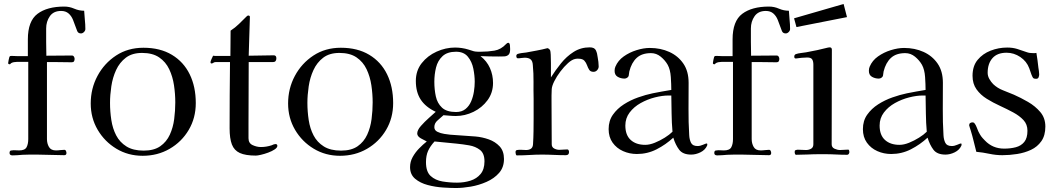

<svg xmlns="http://www.w3.org/2000/svg" viewBox="-20 -779 5306 965"><path d="M409 -633Q409 -625 402 -618Q395 -611 387 -611Q373 -611 368 -623Q363 -637 357.5 -651Q352 -665 347 -679Q339 -699 324.5 -711.5Q310 -724 287 -724Q249 -724 230.5 -697.5Q212 -671 212 -636Q212 -602 212 -568Q212 -534 213 -499Q245 -499 277 -499.5Q309 -500 341 -500Q348 -500 351.5 -494.5Q355 -489 355 -483Q355 -476 352 -471Q349 -466 341 -466Q321 -466 301 -466.5Q281 -467 261 -467H216V-80Q216 -58 226 -40.5Q236 -23 261 -23Q272 -23 282.5 -24.5Q293 -26 303 -26Q309 -26 311.5 -20.5Q314 -15 314 -10Q314 1 303 1Q269 1 234.5 -0.5Q200 -2 166 -2Q147 -2 129 -2Q111 -2 93 -1Q80 0 68 1Q56 2 43 2Q28 2 28 -10Q28 -21 35 -22.5Q42 -24 49 -24Q56 -24 62.5 -23.5Q69 -23 76 -23Q105 -23 113.5 -39Q122 -55 122 -80V-468H65Q58 -468 49.5 -466.5Q41 -465 35 -461Q34 -460 32.5 -458Q31 -456 29 -456Q21 -456 21 -462Q21 -464 23.5 -477.5Q26 -491 27 -492Q29 -497 32 -497.5Q35 -498 39 -498Q46 -498 52 -497.5Q58 -497 65 -497H120Q120 -518 120 -539Q120 -560 120 -581Q120 -673 168.5 -709.5Q217 -746 303 -746Q329 -746 353 -735.5Q377 -725 403 -725Q404 -702 406.5 -679Q409 -656 409 -633Z M861 -264Q861 -307 854.5 -350.5Q848 -394 830.5 -431Q813 -468 780 -490.5Q747 -513 694 -513Q644 -513 612.5 -489Q581 -465 563.5 -427Q546 -389 539.5 -345Q533 -301 533 -262Q533 -219 539.5 -176Q546 -133 564 -98.5Q582 -64 615.5 -43Q649 -22 702 -22Q754 -22 785.5 -44Q817 -66 833.5 -102Q850 -138 855.5 -180.5Q861 -223 861 -264ZM964 -261Q964 -186 928.5 -126Q893 -66 832.5 -31Q772 4 697 4Q624 4 565 -31.5Q506 -67 471 -126.5Q436 -186 436 -259Q436 -334 470 -397.5Q504 -461 563.5 -500Q623 -539 701 -539Q785 -539 844 -503.5Q903 -468 933.5 -405.5Q964 -343 964 -261Z M1374 -46Q1374 -37 1360.5 -28Q1347 -19 1328 -12Q1309 -5 1291.5 -1Q1274 3 1266 3Q1214 3 1185.5 -10Q1157 -23 1145.5 -53Q1134 -83 1134 -134Q1134 -217 1134.5 -300.5Q1135 -384 1136 -467H1064Q1057 -467 1052.5 -463.5Q1048 -460 1043 -460Q1038 -460 1038 -467Q1038 -471 1043.5 -483Q1049 -495 1051 -499Q1054 -498 1060 -498H1138L1139 -625Q1162 -640 1181 -658.5Q1200 -677 1219 -696Q1221 -698 1223 -699.5Q1225 -701 1227 -701Q1236 -701 1236 -694L1230 -499Q1262 -499 1293.5 -500Q1325 -501 1356 -501Q1369 -501 1369 -486Q1369 -467 1352 -467H1230Q1230 -391 1229.5 -314.5Q1229 -238 1229 -161V-84Q1229 -59 1250 -49.5Q1271 -40 1291 -40Q1319 -40 1346 -49Q1349 -51 1355 -53Q1361 -55 1364 -55Q1374 -55 1374 -46Z M1853 -264Q1853 -307 1846.5 -350.5Q1840 -394 1822.5 -431Q1805 -468 1772 -490.5Q1739 -513 1686 -513Q1636 -513 1604.5 -489Q1573 -465 1555.5 -427Q1538 -389 1531.5 -345Q1525 -301 1525 -262Q1525 -219 1531.5 -176Q1538 -133 1556 -98.5Q1574 -64 1607.5 -43Q1641 -22 1694 -22Q1746 -22 1777.5 -44Q1809 -66 1825.5 -102Q1842 -138 1847.5 -180.5Q1853 -223 1853 -264ZM1956 -261Q1956 -186 1920.5 -126Q1885 -66 1824.5 -31Q1764 4 1689 4Q1616 4 1557 -31.5Q1498 -67 1463 -126.5Q1428 -186 1428 -259Q1428 -334 1462 -397.5Q1496 -461 1555.5 -500Q1615 -539 1693 -539Q1777 -539 1836 -503.5Q1895 -468 1925.5 -405.5Q1956 -343 1956 -261Z M2415 32Q2415 -8 2392.5 -25.5Q2370 -43 2338 -48.5Q2306 -54 2276 -57L2164 -68Q2142 -44 2131.5 -20.5Q2121 3 2121 36Q2121 84 2144.5 105.5Q2168 127 2204 133Q2240 139 2277 139Q2313 139 2344.5 129Q2376 119 2395.5 95.5Q2415 72 2415 32ZM2366 -368Q2366 -399 2359 -434Q2352 -469 2331.5 -494Q2311 -519 2272 -519Q2228 -519 2204 -496.5Q2180 -474 2171.5 -439.5Q2163 -405 2163 -368Q2163 -329 2170.5 -294.5Q2178 -260 2201.5 -238Q2225 -216 2272 -216Q2301 -216 2319.5 -231Q2338 -246 2348 -269.5Q2358 -293 2362 -319Q2366 -345 2366 -368ZM2544 -532Q2544 -511 2535.5 -503.5Q2527 -496 2513.5 -495.5Q2500 -495 2485 -495Q2463 -495 2440.5 -495.5Q2418 -496 2395 -497Q2427 -472 2442.5 -437Q2458 -402 2458 -362Q2458 -313 2430.5 -275.5Q2403 -238 2360 -217Q2317 -196 2271 -196Q2255 -196 2240 -197.5Q2225 -199 2209 -200Q2196 -188 2179.5 -174Q2163 -160 2163 -140Q2163 -124 2178.5 -116.5Q2194 -109 2213 -106Q2232 -103 2243 -102L2370 -93Q2404 -90 2436.5 -78.5Q2469 -67 2491 -43.5Q2513 -20 2513 20Q2513 62 2488.5 90Q2464 118 2425.5 135Q2387 152 2346 159Q2305 166 2272 166Q2246 166 2207 163.5Q2168 161 2130 151Q2092 141 2066.5 119.5Q2041 98 2041 61Q2041 34 2054 10.5Q2067 -13 2086.5 -33Q2106 -53 2125 -68Q2114 -73 2095.5 -83.5Q2077 -94 2077 -108Q2077 -125 2095.5 -146Q2114 -167 2136 -186.5Q2158 -206 2170 -217Q2119 -241 2094.5 -278.5Q2070 -316 2070 -372Q2070 -424 2099.5 -461.5Q2129 -499 2174.5 -519.5Q2220 -540 2267 -540Q2284 -540 2301 -537.5Q2318 -535 2334 -530Q2342 -528 2351.5 -524.5Q2361 -521 2369 -520Q2376 -519 2382.5 -519Q2389 -519 2396 -519Q2432 -519 2465 -524.5Q2498 -530 2524 -558Q2530 -564 2534 -564Q2542 -564 2543 -550.5Q2544 -537 2544 -532Z M2989 -445Q2989 -435 2981.5 -426.5Q2974 -418 2963 -418Q2948 -418 2941.5 -428Q2935 -438 2930.5 -451Q2926 -464 2917 -474Q2908 -484 2887 -484Q2883 -484 2879.5 -484Q2876 -484 2872 -483Q2855 -480 2835 -462Q2815 -444 2796.5 -419.5Q2778 -395 2766 -371Q2754 -347 2753 -331Q2752 -315 2752 -299.5Q2752 -284 2752 -269Q2752 -215 2752.5 -161Q2753 -107 2753 -54Q2753 -39 2765.5 -32.5Q2778 -26 2791 -26Q2801 -26 2811 -27Q2821 -28 2831 -28Q2836 -28 2838 -23.5Q2840 -19 2840 -15Q2840 1 2824 1Q2794 1 2764 -0.5Q2734 -2 2704 -2Q2673 -2 2641.5 0Q2610 2 2578 2Q2574 2 2572.5 -4Q2571 -10 2571 -14Q2571 -24 2579 -25Q2590 -27 2602 -26Q2614 -25 2624 -25Q2639 -25 2648.5 -31.5Q2658 -38 2659 -54Q2661 -86 2661.5 -119Q2662 -152 2662 -185V-282Q2661 -325 2661.5 -367.5Q2662 -410 2658 -452Q2657 -472 2647 -480.5Q2637 -489 2617 -489Q2609 -489 2600.5 -487.5Q2592 -486 2583 -486Q2575 -486 2575 -498Q2575 -505 2582 -508Q2592 -511 2603 -512.5Q2614 -514 2624 -515Q2651 -520 2678 -525Q2705 -530 2732 -537Q2741 -534 2745 -526Q2747 -522 2748 -504Q2749 -486 2749 -462.5Q2749 -439 2749 -418.5Q2749 -398 2749 -390Q2771 -425 2799 -460Q2827 -495 2863 -518Q2899 -541 2944 -541Q2968 -541 2975 -526Q2982 -511 2984 -491Q2986 -480 2987.5 -468Q2989 -456 2989 -445Z M3360 -117Q3356 -162 3355.5 -207.5Q3355 -253 3354 -299H3340Q3309 -299 3271.5 -289.5Q3234 -280 3200 -261Q3166 -242 3144.5 -213.5Q3123 -185 3123 -148Q3123 -100 3150 -75.5Q3177 -51 3223 -51Q3245 -51 3271 -61.5Q3297 -72 3321 -87Q3345 -102 3360 -117ZM3535 -53Q3535 -49 3534 -47Q3524 -25 3500.5 -13.5Q3477 -2 3454 -2Q3412 -2 3393.5 -26.5Q3375 -51 3364 -87Q3326 -52 3280 -28.5Q3234 -5 3181 -5Q3144 -5 3111.5 -19.5Q3079 -34 3059 -62Q3039 -90 3039 -130Q3039 -172 3060.5 -202.5Q3082 -233 3115.5 -254.5Q3149 -276 3187.5 -289.5Q3226 -303 3260 -310Q3283 -315 3307 -319Q3331 -323 3354 -327Q3354 -355 3351.5 -392Q3349 -429 3336 -453Q3323 -476 3301 -494Q3279 -512 3252 -512Q3206 -512 3180 -488Q3154 -464 3143 -420Q3142 -415 3141.5 -409.5Q3141 -404 3140 -399Q3139 -393 3132.5 -388.5Q3126 -384 3119 -384Q3100 -384 3084.5 -393Q3069 -402 3069 -423Q3069 -435 3073 -444Q3086 -475 3115 -495.5Q3144 -516 3179.5 -527Q3215 -538 3246 -538Q3300 -538 3344 -518Q3388 -498 3414.5 -459.5Q3441 -421 3441 -363Q3441 -298 3440.5 -232Q3440 -166 3444 -100Q3445 -78 3453 -61.5Q3461 -45 3486 -45Q3499 -45 3513.5 -51.5Q3528 -58 3532 -58Q3535 -58 3535 -53Z M3951 -633Q3951 -625 3944 -618Q3937 -611 3929 -611Q3915 -611 3910 -623Q3905 -637 3899.5 -651Q3894 -665 3889 -679Q3881 -699 3866.5 -711.5Q3852 -724 3829 -724Q3791 -724 3772.5 -697.5Q3754 -671 3754 -636Q3754 -602 3754 -568Q3754 -534 3755 -499Q3787 -499 3819 -499.5Q3851 -500 3883 -500Q3890 -500 3893.5 -494.5Q3897 -489 3897 -483Q3897 -476 3894 -471Q3891 -466 3883 -466Q3863 -466 3843 -466.5Q3823 -467 3803 -467H3758V-80Q3758 -58 3768 -40.5Q3778 -23 3803 -23Q3814 -23 3824.5 -24.5Q3835 -26 3845 -26Q3851 -26 3853.5 -20.5Q3856 -15 3856 -10Q3856 1 3845 1Q3811 1 3776.5 -0.5Q3742 -2 3708 -2Q3689 -2 3671 -2Q3653 -2 3635 -1Q3622 0 3610 1Q3598 2 3585 2Q3570 2 3570 -10Q3570 -21 3577 -22.5Q3584 -24 3591 -24Q3598 -24 3604.5 -23.5Q3611 -23 3618 -23Q3647 -23 3655.5 -39Q3664 -55 3664 -80V-468H3607Q3600 -468 3591.5 -466.5Q3583 -465 3577 -461Q3576 -460 3574.5 -458Q3573 -456 3571 -456Q3563 -456 3563 -462Q3563 -464 3565.5 -477.5Q3568 -491 3569 -492Q3571 -497 3574 -497.5Q3577 -498 3581 -498Q3588 -498 3594 -497.5Q3600 -497 3607 -497H3662Q3662 -518 3662 -539Q3662 -560 3662 -581Q3662 -673 3710.5 -709.5Q3759 -746 3845 -746Q3871 -746 3895 -735.5Q3919 -725 3945 -725Q3946 -702 3948.5 -679Q3951 -656 3951 -633Z M4249 -15Q4249 -10 4246 -5.5Q4243 -1 4238 -1Q4210 -1 4182.5 -2.5Q4155 -4 4126 -4H4099Q4069 -4 4039.5 -2.5Q4010 -1 3981 -1Q3977 -1 3975.5 -6Q3974 -11 3974 -14Q3974 -19 3975 -21.5Q3976 -24 3981 -25Q3986 -27 3992.5 -26.5Q3999 -26 4005 -26Q4012 -26 4018 -25.5Q4024 -25 4031 -25Q4045 -25 4056.5 -31.5Q4068 -38 4068 -54V-454Q4068 -471 4062 -480.5Q4056 -490 4037 -490Q4023 -490 4008.5 -488.5Q3994 -487 3980 -485Q3972 -485 3972 -494Q3972 -504 3980 -507Q3992 -511 4005.5 -512.5Q4019 -514 4031 -516Q4059 -521 4087 -527Q4115 -533 4142 -540Q4145 -541 4150 -541Q4161 -541 4161 -529Q4161 -411 4160.5 -292Q4160 -173 4160 -54Q4160 -38 4174.5 -31.5Q4189 -25 4202 -25Q4212 -25 4222.5 -26Q4233 -27 4243 -27Q4247 -27 4248 -22Q4249 -17 4249 -15ZM4237 -693 3983 -643 3971 -687 4220 -759Z M4638 -117Q4634 -162 4633.5 -207.5Q4633 -253 4632 -299H4618Q4587 -299 4549.5 -289.5Q4512 -280 4478 -261Q4444 -242 4422.5 -213.5Q4401 -185 4401 -148Q4401 -100 4428 -75.5Q4455 -51 4501 -51Q4523 -51 4549 -61.5Q4575 -72 4599 -87Q4623 -102 4638 -117ZM4813 -53Q4813 -49 4812 -47Q4802 -25 4778.5 -13.5Q4755 -2 4732 -2Q4690 -2 4671.5 -26.5Q4653 -51 4642 -87Q4604 -52 4558 -28.5Q4512 -5 4459 -5Q4422 -5 4389.5 -19.5Q4357 -34 4337 -62Q4317 -90 4317 -130Q4317 -172 4338.5 -202.5Q4360 -233 4393.5 -254.5Q4427 -276 4465.5 -289.5Q4504 -303 4538 -310Q4561 -315 4585 -319Q4609 -323 4632 -327Q4632 -355 4629.5 -392Q4627 -429 4614 -453Q4601 -476 4579 -494Q4557 -512 4530 -512Q4484 -512 4458 -488Q4432 -464 4421 -420Q4420 -415 4419.5 -409.5Q4419 -404 4418 -399Q4417 -393 4410.5 -388.5Q4404 -384 4397 -384Q4378 -384 4362.5 -393Q4347 -402 4347 -423Q4347 -435 4351 -444Q4364 -475 4393 -495.5Q4422 -516 4457.5 -527Q4493 -538 4524 -538Q4578 -538 4622 -518Q4666 -498 4692.5 -459.5Q4719 -421 4719 -363Q4719 -298 4718.5 -232Q4718 -166 4722 -100Q4723 -78 4731 -61.5Q4739 -45 4764 -45Q4777 -45 4791.5 -51.5Q4806 -58 4810 -58Q4813 -58 4813 -53Z M5234 -143Q5234 -98 5214 -69.5Q5194 -41 5162 -26Q5130 -11 5092 -5Q5054 1 5018 1Q4985 1 4952.5 -6Q4920 -13 4887 -16Q4880 -43 4873.5 -70Q4867 -97 4859 -123Q4858 -126 4854.5 -137Q4851 -148 4851 -149Q4851 -157 4856 -160.5Q4861 -164 4868 -164Q4875 -164 4878 -159Q4884 -152 4888.5 -140Q4893 -128 4897 -119Q4905 -103 4911 -94.5Q4917 -86 4930 -73Q4969 -32 5027 -32Q5059 -32 5085.5 -39Q5112 -46 5128 -65.5Q5144 -85 5144 -122Q5144 -154 5124 -175.5Q5104 -197 5072.5 -214Q5041 -231 5006 -247Q4971 -263 4939.5 -282.5Q4908 -302 4888 -330Q4868 -358 4868 -398Q4868 -447 4893.5 -478Q4919 -509 4959 -524.5Q4999 -540 5042 -540Q5070 -540 5092.5 -533Q5115 -526 5140 -517Q5148 -514 5156 -513Q5164 -512 5172 -512Q5177 -512 5181 -512Q5185 -512 5189 -513Q5192 -495 5194.5 -476.5Q5197 -458 5199 -439Q5200 -432 5201.5 -422.5Q5203 -413 5203 -405Q5203 -398 5200 -390.5Q5197 -383 5188 -383Q5181 -383 5176.5 -384.5Q5172 -386 5169 -393Q5164 -403 5160.5 -414.5Q5157 -426 5153 -436Q5140 -471 5108 -492.5Q5076 -514 5039 -514Q4992 -514 4968 -486.5Q4944 -459 4944 -413Q4944 -397 4952.5 -382Q4961 -367 4972 -356Q4993 -336 5021.5 -325Q5050 -314 5076 -303Q5110 -288 5146.5 -267Q5183 -246 5208.5 -216Q5234 -186 5234 -143Z"/></svg>

Font: Kaisei HarunoUmi
Style: Regular
Weight: 400
Designer: Font-Kai, 金井和夫
Foundry: KAZUO KANAI
Version: Version 5.003